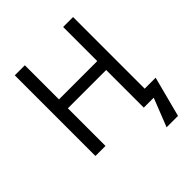

<svg xmlns="http://www.w3.org/2000/svg" viewBox="-242 -864 1202 1202"><g transform="rotate(-45 359.0 -263.0)"><path d="M607 -80H704L634 188H533L607 0H519V-333H180V0H91V-714H180V-412H519V-714H607Z"/></g></svg>

Font: Noto Sans Display
Style: Regular
Weight: 400
Designer: Monotype Design Team
Foundry: Monotype Imaging Inc.
Version: Version 2.003